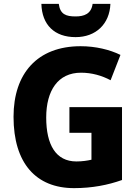

<svg xmlns="http://www.w3.org/2000/svg" viewBox="-20 -963 717 993"><path d="M551 -943H459C452 -891 415 -878 371 -878C321 -878 291 -889 284 -943H194C197 -834 262 -771 371 -771C476 -771 547 -839 551 -943ZM339 -409V-276H453V-137C432 -132 404 -128 375 -128C269 -128 219 -214 219 -355C219 -495 280 -587 399 -587C455 -587 507 -572 552 -548L603 -679C548 -706 475 -724 397 -724C173 -724 50 -583 50 -359C50 -119 166 10 363 10C456 10 538 -6 611 -32V-409Z"/></svg>

Font: Noto Sans Myanmar SemiCondensed ExtraBold
Style: Regular
Weight: 800
Width: 4
Designer: Monotype Design Team
Foundry: Monotype Imaging Inc.
Version: Version 2.107